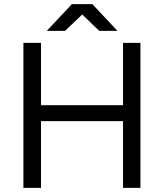

<svg xmlns="http://www.w3.org/2000/svg" viewBox="-20 -907 791 927"><path d="M574 -322H178V0H93V-700H178V-399H574V-700H658V0H574ZM377 -837 294 -758H206L327 -887H426L547 -758H459Z"/></svg>

Font: Oak Sans
Style: Regular
Weight: 400
Designer: Erik Kennedy, Walven
Foundry: Erik Kennedy, Walven
Version: Version 1.000